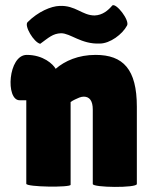

<svg xmlns="http://www.w3.org/2000/svg" viewBox="-20 -723 591 745"><path d="M136 -553C169 -577 185 -593 217 -594C254 -594 295 -551 367 -554C407 -554 455 -590 473 -624C484 -644 431 -712 416 -702C400 -683 378 -664 347 -663C299 -663 273 -703 211 -700C178 -699 128 -678 87 -637C73 -623 111 -559 136 -553ZM82 -10C82 3 254 5 254 -6V-327C259 -331 265 -334 271 -337C282 -342 293 -348 305 -348C328 -348 340 -331 340 -298V-9C340 5 511 7 511 -9V-309C511 -454 458 -510 351 -510C284 -510 232 -487 196 -456C186 -474 148 -510 84 -510C11 -510 1 -334 56 -334H82Z"/></svg>

Font: Lilita 2
Style: Regular
Weight: 400
Designer: Juan Montoreano
Foundry: Juan Montoreano
Version: Version 2.001